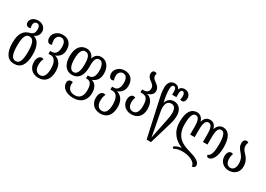

<svg xmlns="http://www.w3.org/2000/svg" viewBox="5 -1805 4290 3091"><g transform="rotate(30 2149.5 -260.0)"><path d="M226 252C351 252 417 161 417 -29C417 -181 369 -271 283 -298V-301C342 -325 364 -375 364 -422C364 -494 302 -548 223 -548C132 -548 83 -494 83 -442C83 -393 111 -373 137 -373C152 -373 165 -376 176 -379C172 -390 166 -406 166 -434C166 -471 186 -502 223 -502C259 -502 281 -473 281 -422C281 -364 270 -326 204 -309C94 -281 37 -204 37 -29C37 161 109 252 226 252ZM228 201C154 201 126 123 126 -29C126 -178 153 -256 227 -256C302 -256 328 -178 328 -29C328 123 302 201 228 201Z M680 252C804 252 873 167 873 19C873 -116 803 -177 737 -195V-197C803 -222 852 -272 852 -365C852 -489 778 -548 678 -548C574 -548 508 -471 508 -403C508 -340 540 -311 569 -311C581 -311 594 -314 605 -321C594 -350 591 -367 591 -401C591 -442 616 -497 677 -497C732 -497 764 -453 764 -364C764 -259 716 -220 663 -220H629V-166H669C741 -166 784 -104 784 24C784 139 750 201 680 201C608 201 577 139 577 67C577 11 589 -25 603 -50C594 -56 583 -59 572 -59C533 -59 491 -22 491 67C491 167 555 252 680 252Z M1328 252C1475 252 1554 161 1554 29C1554 -66 1514 -133 1444 -151V-153C1514 -178 1563 -232 1563 -334C1563 -460 1496 -548 1393 -548C1344 -548 1286 -524 1263 -446H1260C1238 -523 1169 -548 1124 -548C1005 -548 942 -454 942 -303C942 -150 1013 -60 1124 -60C1240 -60 1305 -150 1305 -303V-338C1305 -441 1324 -497 1388 -497C1448 -497 1475 -421 1475 -334C1475 -219 1427 -180 1374 -180H1350V-126H1368C1442 -126 1465 -64 1465 34C1465 133 1421 201 1328 201C1253 201 1192 167 1192 71C1192 59 1194 47 1196 34C1188 31 1178 29 1168 29C1138 29 1106 47 1106 94C1106 182 1189 252 1328 252ZM1125 -111C1058 -111 1031 -189 1031 -303C1031 -418 1057 -497 1124 -497C1195 -497 1219 -436 1219 -303C1219 -189 1190 -111 1125 -111Z M1831 252C1955 252 2024 167 2024 19C2024 -116 1954 -177 1888 -195V-197C1954 -222 2003 -272 2003 -365C2003 -489 1929 -548 1829 -548C1725 -548 1659 -471 1659 -403C1659 -340 1691 -311 1720 -311C1732 -311 1745 -314 1756 -321C1745 -350 1742 -367 1742 -401C1742 -442 1767 -497 1828 -497C1883 -497 1915 -453 1915 -364C1915 -259 1867 -220 1814 -220H1780V-166H1820C1892 -166 1935 -104 1935 24C1935 139 1901 201 1831 201C1759 201 1728 139 1728 67C1728 11 1740 -25 1754 -50C1745 -56 1734 -59 1723 -59C1684 -59 1642 -22 1642 67C1642 167 1706 252 1831 252Z M2267 12C2386 12 2456 -64 2456 -191C2456 -317 2397 -387 2328 -399V-401C2397 -422 2431 -461 2431 -510C2431 -577 2381 -611 2339 -642C2311 -662 2289 -685 2289 -719C2289 -732 2291 -744 2297 -757C2288 -766 2277 -772 2258 -772C2223 -772 2210 -741 2210 -715C2210 -662 2241 -634 2275 -609C2311 -583 2343 -558 2343 -510C2343 -461 2314 -423 2251 -423H2221V-369H2253C2338 -369 2367 -319 2367 -194C2367 -96 2335 -39 2267 -39C2206 -39 2174 -90 2174 -158C2174 -198 2180 -225 2192 -252C2179 -258 2170 -261 2159 -261C2114 -261 2088 -216 2088 -155C2088 -56 2165 12 2267 12Z M2688 240H2769L2894 -181C2910 -236 2918 -287 2918 -332C2918 -443 2859 -516 2764 -516C2693 -516 2646 -471 2630 -415H2626L2610 -496C2599 -551 2596 -611 2596 -642C2596 -692 2606 -726 2640 -726C2668 -726 2682 -701 2682 -651V-591H2761V-651C2761 -701 2774 -726 2800 -726C2827 -726 2843 -697 2843 -658C2843 -620 2837 -598 2833 -587C2844 -584 2857 -581 2872 -581C2898 -581 2926 -607 2926 -666C2926 -718 2887 -772 2815 -772C2778 -772 2736 -755 2723 -714H2719C2707 -755 2670 -772 2630 -772C2545 -772 2513 -701 2513 -629C2513 -548 2530 -476 2543 -419ZM2739 171C2733 134 2722 79 2711 20L2668 -205C2662 -238 2650 -288 2650 -334C2650 -400 2672 -461 2746 -461C2794 -461 2832 -429 2832 -334C2832 -288 2823 -240 2812 -187L2770 20C2758 80 2746 134 2739 171Z M3658 -548C3619 -548 3559 -524 3536 -446H3533C3513 -524 3464 -548 3415 -548C3366 -548 3319 -524 3298 -446H3295C3273 -524 3215 -548 3176 -548C3067 -548 3005 -459 3005 -279C3005 -79 3113 16 3240 71V75C3198 77 3143 95 3111 125L3131 155C3177 125 3228 117 3294 117C3395 117 3534 164 3534 252C3569 252 3591 234 3591 201C3591 131 3493 91 3390 62C3251 23 3094 -35 3094 -279C3094 -421 3118 -497 3177 -497C3232 -497 3254 -441 3254 -318V-180H3338V-318C3338 -441 3361 -497 3415 -497C3470 -497 3492 -441 3492 -318V-180H3576V-318C3576 -441 3599 -497 3653 -497C3713 -497 3737 -421 3737 -268C3737 -145 3716 -54 3660 -38C3660 -11 3672 0 3697 0C3769 0 3826 -107 3826 -268C3826 -459 3761 -548 3658 -548Z M4078 12C4178 12 4257 -53 4257 -161C4257 -269 4206 -319 4165 -364C4138 -394 4115 -423 4115 -472C4115 -495 4122 -520 4132 -533C4123 -542 4112 -548 4093 -548C4058 -548 4036 -517 4036 -481C4036 -411 4066 -376 4097 -340C4132 -300 4168 -258 4168 -165C4168 -88 4135 -39 4078 -39C4023 -39 3991 -90 3991 -158C3991 -198 3997 -225 4009 -252C3996 -258 3987 -261 3976 -261C3931 -261 3905 -216 3905 -155C3905 -56 3982 12 4078 12Z"/></g></svg>

Font: Noto Serif Georgian ExtraCondensed
Style: Regular
Weight: 400
Width: 2
Designer: Monotype Design Team, Akaki Razmadze
Foundry: Google LLC
Version: Version 2.003